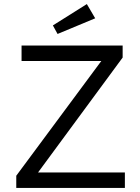

<svg xmlns="http://www.w3.org/2000/svg" viewBox="-20 -924 688 944"><path d="M60 0V-60L478 -624H86V-700H583V-641L167 -76H594V0ZM263 -757 240 -799 407 -904 448 -834Z"/></svg>

Font: Lexend Light
Style: Regular
Weight: 300
Designer: Bonnie Shaver-Troup, Thomas Jockin
Foundry: Lexend
Version: Version 1.007; ttfautohint (v1.8.3)